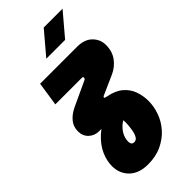

<svg xmlns="http://www.w3.org/2000/svg" viewBox="-290 -777 1053 1053"><g transform="rotate(-45 236.5 -251.0)"><path d="M173 217Q104 217 65 179.5Q26 142 26 83Q26 42 45 -1Q64 -44 106.5 -83Q149 -122 217 -152L259 -57Q232 -43 215.5 -24.5Q199 -6 191.5 13Q184 32 184 51Q184 63 189 70Q194 77 206 77Q222 77 231 61Q240 45 244 20Q248 -5 249 -30Q249 -47 247.5 -61.5Q246 -76 244 -86Q237 -94 221.5 -97.5Q206 -101 194 -102H111Q77 -102 53 -124.5Q29 -147 29 -183Q29 -220 50.5 -246Q72 -272 109 -290L251 -356Q256 -358 258.5 -361.5Q261 -365 261 -369Q261 -376 251 -376H46L67 -515H354Q411 -515 442 -484Q473 -453 473 -410Q473 -360 447.5 -325.5Q422 -291 383 -273L266 -221Q264 -220 262.5 -218Q261 -216 261 -214Q261 -209 270 -208L278 -206Q331 -196 362.5 -169.5Q394 -143 407.5 -106Q421 -69 421 -27Q421 15 405.5 58.5Q390 102 358.5 137.5Q327 173 280.5 195Q234 217 173 217ZM188 -588 299 -719H445L334 -588Z"/></g></svg>

Font: MuseoModerno Thin ExtraBold
Style: Italic
Weight: 800
Italic angle: -9°
Version: Version 1.003